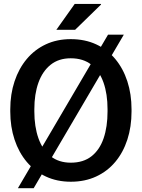

<svg xmlns="http://www.w3.org/2000/svg" viewBox="-20 -922 727 985"><path d="M343.3 10.3Q272.5 10.3 215.3 -16.4Q158.2 -43 117.4 -91.3Q76.7 -139.6 54.7 -205.6Q32.7 -271.5 32.7 -350.1V-360.8Q32.7 -439 54.7 -504.9Q76.7 -570.8 117.4 -619.4Q158.2 -668 215.3 -694.6Q272.5 -721.2 342.8 -721.2Q415.5 -721.2 473.1 -694.6Q530.8 -668 571.3 -619.4Q611.8 -570.8 633.3 -504.9Q654.8 -439 654.8 -360.8V-350.1Q654.8 -271.5 633.3 -205.6Q611.8 -139.6 571.3 -91.3Q530.8 -43 473.1 -16.4Q415.5 10.3 343.3 10.3ZM343.3 -87.4Q407.7 -87.4 449.5 -120.4Q491.2 -153.3 511.5 -212.4Q531.7 -271.5 531.7 -350.1V-361.8Q531.7 -439.5 511.2 -498Q490.7 -556.6 449 -589.8Q407.2 -623 342.8 -623Q281.2 -623 239.7 -589.8Q198.2 -556.6 177.2 -498Q156.2 -439.5 156.2 -361.8V-350.1Q156.2 -272 177.2 -212.6Q198.2 -153.3 240 -120.4Q281.7 -87.4 343.3 -87.4ZM71.8 43.5 534.2 -744.1H615.2L152.8 43.5ZM269 -769 363.3 -901.9H497.6L498.5 -898.9L365.2 -769H272.9Z"/></svg>

Font: Roboto Slab LO Medium
Style: Regular
Weight: 500
Designer: Google
Version: Version 2.000